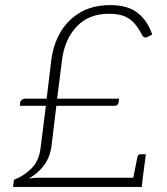

<svg xmlns="http://www.w3.org/2000/svg" viewBox="-20 -733 653 753"><path d="M31 0 35 -28Q74 -43 103.5 -72.5Q133 -102 139 -152L160 -318H58L59 -331Q61 -338 66 -342Q71 -346 78 -346H163L181 -496Q189 -560 218.5 -609Q248 -658 297 -685.5Q346 -713 412 -713Q482 -713 521 -681.5Q560 -650 577 -597Q573 -595 568 -593Q563 -591 559 -588Q556 -587 554 -586.5Q552 -586 550 -586Q543 -586 538 -594Q526 -618 510.5 -637.5Q495 -657 471 -668Q447 -679 407 -679Q328 -679 280.5 -628.5Q233 -578 223 -496L204 -346H447L445 -330Q444 -325 440 -321.5Q436 -318 430 -318H201L182 -160Q176 -116 152.5 -84.5Q129 -53 93 -33Q102 -34 110.5 -35Q119 -36 126 -36H540L536 0ZM500 -22 519 -118Q520 -123 523.5 -125.5Q527 -128 531 -128H552L540 -36Z"/></svg>

Font: Aleo ExtraLight
Style: Italic
Weight: 250
Italic angle: -7°
Designer: Alessio Laiso
Foundry: Alessio Laiso
Version: Version 2.001;gftools[0.9.29]